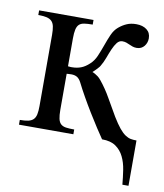

<svg xmlns="http://www.w3.org/2000/svg" viewBox="-73 -521 632 740"><g transform="rotate(10 243.0 -150.5)"><path d="M455.6 158.7Q453.1 130.4 448.7 101.8Q444.3 73.2 433.3 50.8Q422.4 28.3 402.3 14.2Q382.3 0 348.1 0Q337.4 -15.1 321.5 -39.8Q305.7 -64.5 288.3 -92.5Q271 -120.6 254.9 -149.2Q238.8 -177.7 227.1 -201.2Q220.7 -213.9 211.7 -220Q202.6 -226.1 187.5 -226.1Q185.1 -226.1 181.9 -225.8Q178.7 -225.6 176.3 -225.6Q173.3 -225.1 169.9 -225.1V-84.5Q169.9 -62 172.9 -49.1Q175.8 -36.1 183.1 -29.3Q190.4 -22.5 203.1 -20.5Q215.8 -18.6 235.8 -18.6V0H22.9V-18.6Q43 -18.6 55.7 -21.5Q68.4 -24.4 75.7 -31.7Q83 -39.1 85.7 -51.8Q88.4 -64.5 88.4 -84.5V-362.8Q88.4 -382.8 85.7 -395.8Q83 -408.7 75.7 -416Q68.4 -423.3 55.7 -426.3Q43 -429.2 22.9 -429.2V-447.3H235.8V-429.2Q215.8 -429.2 203.1 -427.2Q190.4 -425.3 183.1 -418.5Q175.8 -411.6 172.9 -398.4Q169.9 -385.3 169.9 -362.8V-254.4Q172.9 -253.9 175.8 -253.9Q178.2 -253.4 180.7 -253.4H185.5Q204.6 -253.4 220.7 -259.5Q236.8 -265.6 252.4 -280.3Q267.6 -293.9 276.6 -315.2Q285.6 -336.4 293.5 -358.6Q301.3 -380.9 310.3 -401.4Q319.3 -421.9 334 -434.1Q348.6 -446.3 364.5 -453.1Q380.4 -460 401.4 -460Q426.8 -460 442.4 -448Q458 -436 458 -414.1Q458 -405.8 455.3 -397.9Q452.6 -390.1 447.5 -383.8Q442.4 -377.4 435.1 -373.8Q427.7 -370.1 418 -370.1Q408.7 -370.1 401.9 -372.6Q395 -375 388.7 -377.9Q382.3 -380.9 375.5 -383.3Q368.7 -385.7 359.9 -385.7Q347.7 -385.7 339.1 -374.8Q330.6 -363.8 323.5 -347.4Q316.4 -331.1 309.6 -312.3Q302.7 -293.5 293.5 -278.3Q291.5 -274.4 287.1 -269.8Q282.7 -265.1 278.3 -260.3Q272.9 -254.9 266.6 -249Q272 -247.1 277.8 -243.7Q283.2 -240.7 289.3 -236.1Q295.4 -231.4 301.3 -224.1Q325.7 -194.3 344.5 -160.6Q363.3 -127 382.8 -94.2Q398.9 -67.9 411.4 -52.7Q423.8 -37.6 435.1 -30Q446.3 -22.5 456.8 -20.5Q467.3 -18.6 479.5 -18.6V158.7Z"/></g></svg>

Font: Doulos SIL CyrE
Style: Regular
Weight: 400
Designer: Walt Agee, Victor Gaultney, Peter Martin, Debbi Hosken, Becca Hirsbrunner
Foundry: SIL International
Version: Version 5.000